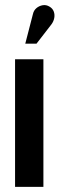

<svg xmlns="http://www.w3.org/2000/svg" viewBox="-20 -732 233 752"><path d="M181 -636Q190 -648 192.5 -661.5Q195 -675 190.5 -687Q186 -699 174 -706Q161 -714 147 -711.5Q133 -709 122.5 -700Q112 -691 109 -677L79 -561H123ZM39 0H150V-500H39Z"/></svg>

Font: Advent Pro Expanded
Style: Bold
Weight: 700
Width: 7
Designer: VivaRado, Andreas Kalpakidis
Foundry: VivaRado, Andreas Kalpakidis
Version: Version 3.000